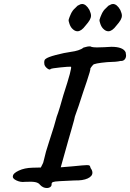

<svg xmlns="http://www.w3.org/2000/svg" viewBox="-20 -887 653 964"><path d="M105 26Q84 29 62.5 19Q41 9 45 -4Q46 -17 74.5 -30.5Q103 -44 143 -45L185 -46L195 -66Q198 -72 199 -78.5Q200 -85 202 -90L211 -126L226 -174Q256 -265 265 -302Q270 -314 281 -350Q292 -386 298 -409Q344 -550 336 -552Q326 -553 283 -548.5Q240 -544 235 -541Q230 -534 218 -543Q206 -552 203 -563Q202 -566 202 -573Q202 -587 209 -591Q219 -600 260.5 -611Q302 -622 338 -627Q355 -629 372.5 -634.5Q390 -640 399 -648Q420 -655 434 -654Q441 -649 468 -649Q491 -649 503 -650Q529 -652 539 -652Q599 -652 611 -624Q613 -614 613 -609Q613 -596 605.5 -588Q598 -580 585 -581Q567 -576 518 -575Q452 -569 447 -561Q442 -556 439.5 -552Q437 -548 434 -544Q435 -535 416 -479L398 -426Q370 -339 362 -319Q355 -302 352 -284Q344 -257 337.5 -232.5Q331 -208 324 -186L285 -47L345 -52Q404 -58 416 -58Q426 -58 429 -56Q432 -54 433 -49.5Q434 -45 435 -43Q444 -31 444 -20Q444 -2 420 9Q396 20 354 19Q309 21 281 22.5Q253 24 246 27Q239 30 239 37Q240 46 233 51.5Q226 57 215 57Q196 57 181 41Q174 31 157.5 27.5Q141 24 105 26ZM325 -789Q328 -800 336 -817.5Q344 -835 357 -846Q360 -848 365 -854Q370 -860 375 -861Q384 -867 392 -867Q412 -867 429 -837Q437 -819 437 -809Q437 -798 430.5 -786.5Q424 -775 409 -758Q388 -730 369 -730Q356 -730 344 -742Q335 -750 329 -766.5Q323 -783 325 -789ZM480 -789Q483 -800 491 -817.5Q499 -835 512 -846Q515 -848 520 -854Q525 -860 530 -861Q539 -867 547 -867Q567 -867 584 -837Q592 -819 592 -809Q592 -798 585.5 -786.5Q579 -775 564 -758Q543 -730 524 -730Q511 -730 499 -742Q490 -750 484 -766.5Q478 -783 480 -789Z"/></svg>

Font: Caveat
Style: Bold
Weight: 700
Designer: Pablo Impallari
Foundry: Pablo Impallari
Version: Version 1.500; ttfautohint (v1.6)